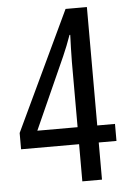

<svg xmlns="http://www.w3.org/2000/svg" viewBox="-52 -810 533 798"><g transform="rotate(-5 214.5 -411.0)"><path d="M259 -51H341V-206H415V-277H341V-771H252L17 -274V-206H259ZM91 -277 225 -576C237 -603 248 -631 259 -662H262C261 -634 259 -580 259 -549V-277Z"/></g></svg>

Font: Noto Sans Tamil UI ExtraCondensed
Style: Regular
Weight: 400
Width: 2
Designer: Jelle Bosma - Monotype Design Team
Foundry: Monotype Imaging Inc.
Version: Version 2.004